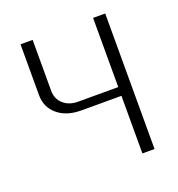

<svg xmlns="http://www.w3.org/2000/svg" viewBox="-96 -560 591 639"><g transform="rotate(-20 200.0 -240.0)"><path d="M345 0H302V-204H160Q108 -204 76.5 -230.5Q45 -257 45 -300V-480H88V-300Q88 -271 108 -253Q128 -235 160 -235H302V-480H345Z"/></g></svg>

Font: Glametrix
Style: Light
Weight: 300
Designer: gluk
Foundry: gluk
Version: Version 0.40